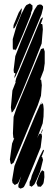

<svg xmlns="http://www.w3.org/2000/svg" viewBox="-20 -908 332 1129"><path d="M144 -778 116 -709 97 -665 76 -619 69 -610 71 -618 69 -616 56 -617 55 -630V-678L77 -755L105 -824L127 -867L135 -878L150 -885L156 -888L164 -881L171 -876V-855L163 -834V-828L158 -813ZM195 -754 96 -516 95 -512 87 -494 84 -487 71 -459 62 -447 64 -452 67 -465 71 -475 69 -477 62 -480 60 -496 70 -578 103 -663 158 -795 183 -851 196 -871 201 -878 214 -882 224 -880 233 -871V-860L224 -824L198 -761ZM104 -828 89 -792 78 -767 65 -743 58 -741 60 -761 90 -834 103 -854 108 -860V-852ZM232 -735 225 -652 178 -533 106 -358 68 -270 55 -251 49 -246 47 -255 44 -276 53 -376 73 -427 70 -425 71 -430 75 -447 102 -513 197 -742 220 -797 232 -807 231 -799 220 -767H221H228L230 -759ZM226 -407 221 -345 202 -289 175 -225 101 -46 65 38 59 50 52 54 46 59 42 51 38 30 51 -64 64 -96 60 -94 58 -102 56 -124 60 -221 77 -272 102 -333 186 -535 217 -609 221 -619 236 -625 238 -620 243 -605V-536L237 -495L216 -440L222 -439L223 -431ZM219 -41 179 58 137 159 125 183 120 192 112 197 100 201 88 193V179L105 127L90 162L84 171L74 176L67 180L61 174L54 168L51 152L65 68L107 -36L184 -221L214 -289L216 -291L217 -293L225 -309L224 -304L220 -293L232 -301L235 -287L237 -266L236 -223L231 -183L198 -95L204 -108L212 -122L217 -121L218 -120L227 -142L233 -151L229 -138L221 -120L225 -119L227 -105ZM216 101 195 150 182 176 166 190 159 186 153 183 154 178V162L162 144L167 124L214 11L232 -24L239 -28L238 -20L224 15H228L233 32ZM241 133 237 163 234 173 220 190 207 189H202L200 183L194 169L199 153L210 123L218 106L228 93L240 101V109Z"/></svg>

Font: Rubik Marker Hatch
Style: Regular
Weight: 400
Designer: Hubert and Fischer, NaN
Foundry: Hubert & Fischer, NaN
Version: Version 2.200